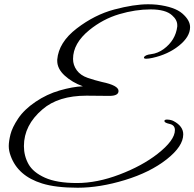

<svg xmlns="http://www.w3.org/2000/svg" viewBox="-20 -824 910 899"><path d="M492 -375 385 -376Q253 -376 179 -312Q92 -238 92 -140Q92 -94 113.5 -55.5Q135 -17 190.5 8Q246 33 340.5 33Q435 33 540 -7Q645 -47 717 -103Q799 -167 799 -215Q799 -238 775 -243.5Q751 -249 750 -256Q748 -265 765 -264Q782 -263 793 -257Q838 -233 838 -195Q838 -139 760.5 -78Q683 -17 565 19Q447 55 344 55Q241 55 177 35Q64 0 30 -94Q21 -118 21 -140Q21 -162 29 -194.5Q37 -227 65 -269Q93 -311 146 -347Q199 -383 259.5 -400.5Q320 -418 368 -420Q318 -438 283 -470Q248 -502 248 -539Q248 -542 248 -545Q255 -626 339 -690.5Q423 -755 515 -779.5Q607 -804 674 -804Q695 -804 715 -802Q798 -792 834 -760.5Q870 -729 870 -697Q870 -652 818.5 -610.5Q767 -569 694 -553Q676 -549 664.5 -549Q653 -549 654 -555Q658 -567 688 -570.5Q718 -574 746 -594Q802 -635 810 -700Q810 -703 810 -706Q810 -731 786 -752Q756 -780 685 -780Q614 -780 538 -757.5Q462 -735 398 -683Q322 -621 322 -548Q322 -519 339.5 -495Q357 -471 390.5 -459.5Q424 -448 458 -440Q535 -424 535 -398Q535 -375 492 -375Z"/></svg>

Font: Great Vibes
Style: Regular
Weight: 400
Designer: Robert E. Leuschke
Foundry: Robert E. Leuschke
Version: Version 1.001